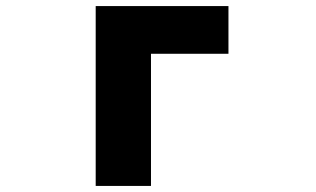

<svg xmlns="http://www.w3.org/2000/svg" viewBox="-20 -548 1040 632"><path d="M477 64V-371H732V-528H295V64Z"/></svg>

Font: LINE Seed JP App_OTF ExtraBold
Style: Regular
Weight: 800
Designer: LINE & Fontrix & Fontworks
Version: Version 1.013